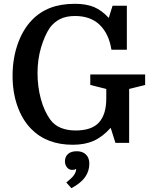

<svg xmlns="http://www.w3.org/2000/svg" viewBox="-20 -750 801 1008"><path d="M377 -65Q462 -65 500 -107.5Q538 -150 538 -233V-283L454 -304V-359H742V-304L658 -283V0H586L561 -79Q518 -31 471.5 -10.5Q425 10 362 10Q225 10 143 -74Q97 -121 71.5 -193Q46 -265 46 -352Q46 -441 72.5 -517.5Q99 -594 147 -644Q188 -687 243.5 -708.5Q299 -730 373 -730Q433 -730 473.5 -713Q514 -696 551 -656L571 -720H646V-489H565Q552 -572 504 -619Q456 -666 374 -666Q328 -666 296.5 -650.5Q265 -635 242 -605Q214 -563 195.5 -500.5Q177 -438 177 -366Q177 -295 194.5 -230.5Q212 -166 244 -122Q266 -92 300 -78.5Q334 -65 377 -65ZM383 44Q414 44 431.5 61.5Q449 79 449 109Q449 148 427 179.5Q405 211 355 238L328 208Q355 187 367 171Q379 155 380 139L377 137Q374 142 360 142Q342 142 331.5 128.5Q321 115 321 97Q321 73 337 58.5Q353 44 383 44Z"/></svg>

Font: Domine SemiBold
Style: Regular
Weight: 600
Designer: Pablo Impallari, Rodrigo Fuenzalida, Brenda Gallo
Foundry: Pablo Impallari, Rodrigo Fuenzalida, Brenda Gallo
Version: Version 2.000